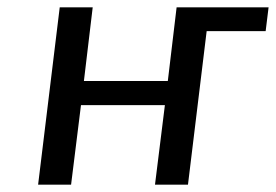

<svg xmlns="http://www.w3.org/2000/svg" viewBox="-20 -504 753 524"><path d="M493 0 544 -419H705L713 -484H462L438 -283H209L233 -484H143L84 0H174L201 -217H430L403 0Z"/></svg>

Font: Gamestation Text
Style: Italic
Weight: 400
Designer: Jonas Hecksher
Foundry: Jonas Hecksher, Playtypeª, e-types AS
Version: Version 1.003